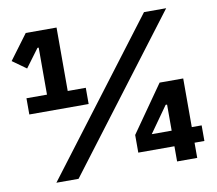

<svg xmlns="http://www.w3.org/2000/svg" viewBox="-80 -827 1039 921"><g transform="rotate(-10 439.5 -366.5)"><path d="M340 -345H51V-424H151V-653H145L79 -564L12 -612L102 -733H252V-424H340ZM230 0H122L678 -733H786ZM808 0H710V-74H534V-160L693 -387H808V-150H856V-74H808ZM703 -277 613 -150H710V-277Z"/></g></svg>

Font: IBM Plex Sans JP
Style: Bold
Weight: 700
Designer: Mike Abbink; Paul van der Laan; Pieter van Rosmalen; Wujin Sim; Yejin Wi; Jinhee Kim; Boomi Park; Yona Kim; Kichan Ma
Foundry: Sandoll Inc.
Version: Version 1.001